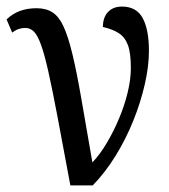

<svg xmlns="http://www.w3.org/2000/svg" viewBox="-31 -564 514 584"><path d="M183 0Q160 -124 144 -208.5Q128 -293 116 -346.5Q104 -400 93.5 -428.5Q83 -457 72 -468Q61 -479 46 -479Q36 -479 26.5 -476Q17 -473 6 -465L-11 -505Q8 -523 30.5 -531Q53 -539 80 -539Q109 -539 128.5 -526.5Q148 -514 162 -484Q176 -454 189 -400.5Q202 -347 216 -266Q230 -185 250 -70Q273 -94 294 -129.5Q315 -165 331.5 -204.5Q348 -244 357.5 -283.5Q367 -323 367 -357Q367 -403 358 -427Q349 -451 330.5 -463Q312 -475 282 -482Q282 -511 297.5 -527.5Q313 -544 340 -544Q384 -544 403 -509Q422 -474 422 -409Q422 -363 409.5 -308Q397 -253 374.5 -197Q352 -141 320.5 -90Q289 -39 251 0Z"/></svg>

Font: Noto Serif Condensed
Style: Regular
Weight: 400
Width: 3
Designer: Monotype Design Team
Foundry: Monotype Imaging Inc.
Version: Version 2.015